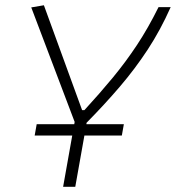

<svg xmlns="http://www.w3.org/2000/svg" viewBox="-20 -721 679 741"><path d="M113.8 -197.8 121.6 -241.7H266.6L268.1 -250.5L100.6 -692.4L149.4 -700.7L296.9 -295.9H305.7Q365.7 -361.3 415.5 -421.6Q465.3 -481.9 508.8 -547.6Q552.2 -613.3 591.8 -693.4H638.7Q599.1 -604.5 550.3 -530Q501.5 -455.6 442.9 -387Q384.3 -318.4 314 -247.1L313.5 -241.7H458L450.2 -197.8H305.7L270.5 0H223.6L258.8 -197.8Z"/></svg>

Font: Cascadia Mono ExtraLight
Style: Italic
Weight: 200
Italic angle: -10°
Monospace: yes
Designer: Aaron Bell
Foundry: Saja Typeworks
Version: Version 2404.023; ttfautohint (v1.8.4)